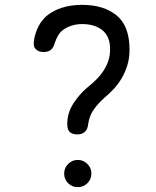

<svg xmlns="http://www.w3.org/2000/svg" viewBox="-20 -760 640 790"><path d="M244 -46Q244 -69 260.5 -85.5Q277 -102 300 -102Q323 -102 339.5 -85.5Q356 -69 356 -46Q356 -22 339.5 -6Q323 10 300 10Q277 10 260.5 -6Q244 -22 244 -46ZM122 -606Q138 -676 190.5 -708Q243 -740 318 -740Q407 -740 460 -696.5Q513 -653 513 -555Q513 -520 503.5 -490Q494 -460 479.5 -436Q465 -412 446.5 -392.5Q428 -373 410 -358Q384 -335 366 -309.5Q348 -284 343 -251Q342 -239 338.5 -231Q335 -223 329 -217.5Q323 -212 315.5 -209.5Q308 -207 298 -207Q275 -207 265 -219Q255 -231 257 -260Q260 -301 283 -336Q306 -371 337 -398Q357 -414 374.5 -431Q392 -448 405 -467.5Q418 -487 425.5 -509Q433 -531 433 -558Q433 -610 401.5 -635.5Q370 -661 318 -661Q294 -661 274.5 -654.5Q255 -648 241 -638Q227 -628 218.5 -613Q210 -598 205 -582Q200 -564 189.5 -555Q179 -546 159 -546Q137 -546 125.5 -559.5Q114 -573 122 -606Z"/></svg>

Font: Maple Mono Light
Style: Regular
Weight: 300
Monospace: yes
Designer: subframe7536
Version: Version 7.000